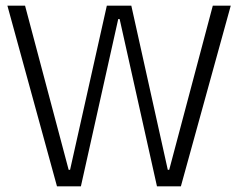

<svg xmlns="http://www.w3.org/2000/svg" viewBox="-20 -654 835 674"><path d="M180 0 6 -634H68L221 -58H226L355 -634H441L569 -58H574L727 -634H790L615 0H531L400 -587H395L264 0Z"/></svg>

Font: Matangi Light
Style: Regular
Weight: 400
Version: Version 3.002